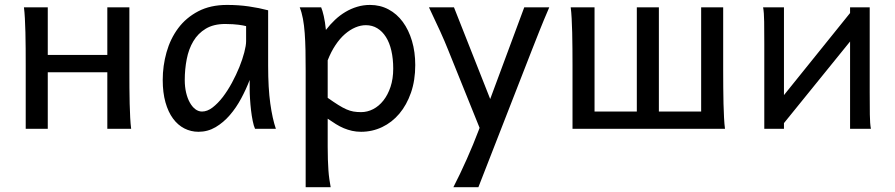

<svg xmlns="http://www.w3.org/2000/svg" viewBox="-20 -528 3668 787"><path d="M85.4 -258.8Q85.4 -294.4 85.2 -329.1Q85 -363.8 84.2 -394.8Q83.5 -425.8 82 -452.4Q80.6 -479 78.1 -498H175.8V-302.7H419.9V-498H510.3V-239.3Q510.3 -203.6 510.5 -168.9Q510.7 -134.3 511.5 -103Q512.2 -71.8 513.7 -45.4Q515.1 -19 517.6 0H419.9V-231.9H175.8V0H85.4Z M988.8 -420.9Q982.9 -422.4 975.6 -423.8Q968.3 -425.3 958.3 -426.5Q948.2 -427.7 934.8 -428.7Q921.4 -429.7 903.3 -429.7Q855.5 -429.7 823.5 -410.4Q791.5 -391.1 772.5 -359.1Q753.4 -327.1 745.4 -285.6Q737.3 -244.1 737.3 -200.2Q737.3 -171.9 742.9 -148.2Q748.5 -124.5 758.3 -107.2Q768.1 -89.8 780.8 -80.3Q793.5 -70.8 808.1 -70.8Q829.6 -70.8 851.3 -87.4Q873 -104 893.1 -130.1Q913.1 -156.2 930.7 -188.7Q948.2 -221.2 961.2 -253.2Q974.1 -285.2 981.4 -313.5Q988.8 -341.8 988.8 -358.9ZM1025.4 0Q1020 -11.7 1015.9 -32.2Q1011.7 -52.7 1009 -75.9Q1006.3 -99.1 1004.9 -122.1Q1003.4 -145 1003.4 -161.1V-200.2Q988.8 -162.1 968.5 -124.3Q948.2 -86.4 922.1 -56.2Q896 -25.9 863.8 -6.8Q831.5 12.2 793.5 12.2Q762.7 12.2 735.8 -1.5Q709 -15.1 689.2 -42Q669.4 -68.8 658.2 -108.6Q647 -148.4 647 -200.2Q647 -258.3 662.6 -313.7Q678.2 -369.1 710.4 -412.4Q742.7 -455.6 792.5 -481.7Q842.3 -507.8 910.6 -507.8Q958 -507.8 1000 -501.7Q1042 -495.6 1079.1 -485.8V-258.8Q1079.1 -166.5 1087.9 -103.8Q1096.7 -41 1110.8 0Z M1323.2 -127Q1348.1 -109.4 1366.5 -97.9Q1384.8 -86.4 1399.9 -79.8Q1415 -73.2 1429 -70.8Q1442.9 -68.4 1460 -68.4Q1485.8 -68.4 1509.5 -80.6Q1533.2 -92.8 1551.5 -116Q1569.8 -139.2 1580.8 -172.1Q1591.8 -205.1 1591.8 -246.6Q1591.8 -287.1 1584.2 -320.1Q1576.7 -353 1562 -376.2Q1547.4 -399.4 1526.6 -412.1Q1505.9 -424.8 1479.5 -424.8Q1458.5 -424.8 1436.5 -415.5Q1414.6 -406.2 1393.8 -388.2Q1373 -370.1 1355 -343Q1336.9 -315.9 1323.2 -280.8ZM1232.9 -236.8Q1232.9 -282.2 1232.2 -321Q1231.4 -359.9 1229 -392.3Q1226.6 -424.8 1221.7 -451.2Q1216.8 -477.5 1208.5 -498H1296.4Q1301.8 -485.4 1307.1 -462.2Q1312.5 -439 1315.9 -405.3Q1333 -427.7 1353.3 -446.8Q1373.5 -465.8 1396.2 -479.2Q1418.9 -492.7 1444.1 -500.2Q1469.2 -507.8 1496.6 -507.8Q1538.1 -507.8 1572.5 -489.5Q1606.9 -471.2 1631.1 -438.2Q1655.3 -405.3 1668.7 -360.1Q1682.1 -314.9 1682.1 -261.2Q1682.1 -198.7 1664.6 -148.2Q1647 -97.7 1616.9 -62Q1586.9 -26.4 1546.4 -7.1Q1505.9 12.2 1460 12.2Q1440.4 12.2 1423.1 8.3Q1405.8 4.4 1389.4 -2.4Q1373 -9.3 1356.9 -19.3Q1340.8 -29.3 1323.2 -41.5V73.2Q1323.2 102.5 1324 126.2Q1324.7 149.9 1326.2 169.9Q1327.6 189.9 1330.1 206.8Q1332.5 223.6 1335.4 239.3H1232.9Z M1940.9 239.3H1838.4Q1852.1 212.9 1866 183.6Q1879.9 154.3 1893.3 124.3Q1906.7 94.2 1918.9 64.7Q1931.2 35.2 1941.4 7.8L1945.8 -3.9L1816.4 -324.7Q1803.2 -357.9 1784.4 -399.4Q1765.6 -440.9 1738.3 -498H1840.8L1989.3 -122.1L2128.9 -498H2231.4Q2207 -441.4 2190.7 -400.1Q2174.3 -358.9 2161.1 -325.2Z M2326.7 0V-258.8Q2326.7 -294.4 2326.4 -329.1Q2326.2 -363.8 2325.4 -394.8Q2324.7 -425.8 2323.2 -452.4Q2321.8 -479 2319.3 -498H2417V-70.8H2590.3V-498H2680.7V-70.8H2854V-498H2944.3V-239.3Q2944.3 -203.6 2944.6 -168.9Q2944.8 -134.3 2945.6 -103Q2946.3 -71.8 2947.8 -45.4Q2949.2 -19 2951.7 0Z M3193.4 -498V-138.2L3464.4 -474.6V-498H3544.9V-148.9Q3544.9 -98.1 3545.4 -59.3Q3545.9 -20.5 3549.8 0H3464.4V-357.9L3193.4 -23.4V0H3112.8V-349.1Q3112.8 -399.9 3112.3 -438.7Q3111.8 -477.5 3107.9 -498Z"/></svg>

Font: Andika CyrE
Style: Regular
Weight: 400
Designer: Victor Gaultney, Annie Olsen, Julie Remington, Don Collingsworth, Eric Hays, Becca Hirsbrunner
Foundry: SIL International
Version: Version 5.000